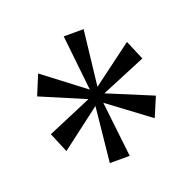

<svg xmlns="http://www.w3.org/2000/svg" viewBox="-79 -841 550 544"><g transform="rotate(-20 196.0 -569.0)"><path d="M165 -378 182 -544 61 -452 36 -512 170 -569 36 -626 61 -686 183 -593 165 -760H225L206 -593L328 -684L353 -625L218 -569L353 -513L328 -454L206 -545L225 -378Z"/></g></svg>

Font: Noto Serif Khmer Condensed Light
Style: Regular
Weight: 300
Width: 3
Designer: Danh Hong and the Monotype Design Team
Foundry: Monotype Imaging Inc.
Version: Version 2.004